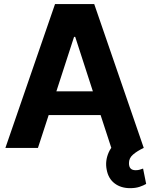

<svg xmlns="http://www.w3.org/2000/svg" viewBox="-20 -748 759 971"><path d="M171.9 0H7.3L258.3 -727.5H456.5L707 0H543L488.8 -166H226.1ZM354.5 -561.5 265.1 -286.1H449.7L360.4 -561.5ZM638.2 203.6Q591.3 203.6 559.6 179.4Q527.8 155.3 519.5 109.9Q510.7 66.4 529.5 23.2Q548.3 -20 595.2 -41L707 0Q673.8 15.6 652.8 33.7Q631.8 51.8 632.3 77.1Q631.8 113.3 666.5 112.8Q678.2 112.8 687.3 109.9Q696.3 106.9 703.6 104.5L719.2 182.1Q706.1 189.9 685.8 196.8Q665.5 203.6 638.2 203.6Z"/></svg>

Font: Inter Tight
Style: Bold
Weight: 700
Designer: Rasmus Andersson
Foundry: rsms
Version: Version 3.004; ttfautohint (v1.8.4.7-5d5b)